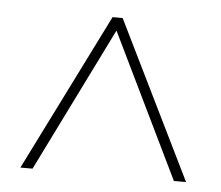

<svg xmlns="http://www.w3.org/2000/svg" viewBox="-37 -760 525 456"><g transform="rotate(5 225.5 -531.5)"><path d="M27 -344H56L226 -688L393 -344H422L238 -719H214Z"/></g></svg>

Font: Noto Sans Sinhala UI Condensed Thin
Style: Regular
Weight: 100
Width: 3
Designer: Jelle Bosma - Monotype Design Team
Foundry: Monotype Imaging Inc.
Version: Version 2.006